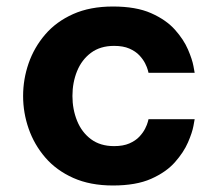

<svg xmlns="http://www.w3.org/2000/svg" viewBox="-20 -560 669 590"><path d="M327 10Q257.2 10 205.2 -13.2Q153.2 -36.4 119.2 -75.9Q85.2 -115.4 68.1 -164.4Q51 -213.4 51 -265Q51 -316.6 67.9 -365.4Q84.8 -414.2 118.8 -453.9Q152.8 -493.6 204.8 -516.8Q256.8 -540 327 -540Q398.2 -540 444.4 -519.5Q490.6 -499 517.6 -468.7Q544.6 -438.4 557.7 -407.8Q570.8 -377.2 574.5 -356.7Q578.2 -336.2 578.2 -336.2H436.4Q436.4 -336.2 434.3 -344.5Q432.2 -352.8 426 -365.2Q419.8 -377.6 408.2 -390Q396.6 -402.4 377.6 -410.7Q358.6 -419 330.6 -419Q288.2 -419 259.7 -397.8Q231.2 -376.6 216.9 -341.6Q202.6 -306.6 202.6 -265Q202.6 -224 216.9 -188.7Q231.2 -153.4 259.7 -132.2Q288.2 -111 330.6 -111Q358.6 -111 377.6 -119.3Q396.6 -127.6 408.2 -140Q419.8 -152.4 426 -164.8Q432.2 -177.2 434.3 -185.5Q436.4 -193.8 436.4 -193.8H578.2Q578.2 -193.8 574.5 -173.3Q570.8 -152.8 557.7 -122.5Q544.6 -92.2 517.6 -61.6Q490.6 -31 444.4 -10.5Q398.2 10 327 10Z"/></svg>

Font: Be Vietnam Pro Variable Thin
Style: Regular
Weight: 100
Designer: Lam Bao, Tony Le, Vietanh Nguyen
Foundry: Yellow Type Foundry
Version: Version 1.002